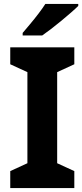

<svg xmlns="http://www.w3.org/2000/svg" viewBox="-20 -954 417 974"><path d="M357 0H32V-86L119 -126V-588L32 -628V-714H357V-628L270 -588V-126L357 -86ZM377 -934V-924Q363 -910 340 -890Q317 -870 290.5 -848Q264 -826 238.5 -806.5Q213 -787 194 -774H95V-787Q111 -806 132.5 -831.5Q154 -857 175 -884.5Q196 -912 210 -934Z"/></svg>

Font: Noto Sans IKEA
Style: Bold
Weight: 600
Designer: Monotype Design Team
Foundry: Monotype Imaging Inc.
Version: Version 2.001